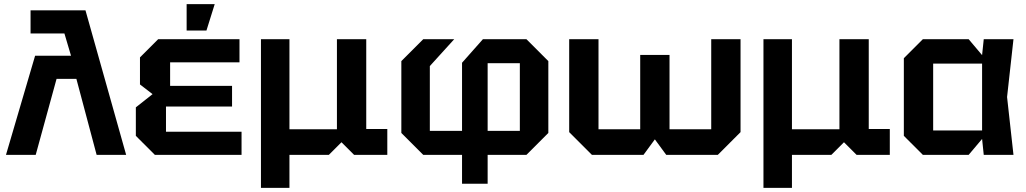

<svg xmlns="http://www.w3.org/2000/svg" viewBox="-20 -750 4972 930"><path d="M128 -700H394L591 0H448L350 -368H254L153 0H9L150 -480H324L292 -588H128Z M730 0 638 -92V-230L719 -294L658 -341V-472L746 -560H1140V-448H804V-334H1104V-234H784V-112H1150V0ZM884 -602V-730H1020L980 -602Z M1244 160V-560H1382V-124H1612V-560H1754V-125H1856V0H1695L1634 -61L1573 0H1382V160Z M2342 -116H2498V-444H2342ZM2030 0 1924 -106V-454L2030 -560H2180L2062 -430V-116H2218V-446L2319 -560H2530L2636 -454V-106L2530 0H2342V140H2218V0Z M3223 -484V-124H3425V-560H3567V-110L3457 0H3207L3152 -75L3097 0H2847L2737 -110V-560H2879V-124H3081V-484Z M3678 160V-560H3816V-124H4046V-560H4188V-125H4290V0H4129L4068 -61L4007 0H3816V160Z M4450 0 4358 -92V-468L4450 -560H4672L4737 -483L4745 -560H4889L4858 -280L4889 0H4745L4737 -77L4672 0ZM4500 -118H4737V-442H4500Z"/></svg>

Font: Tektur SemiBold
Style: Regular
Weight: 600
Designer: Adam Jagosz
Foundry: Adam Jagosz
Version: Version 1.005;gftools[0.9.30]